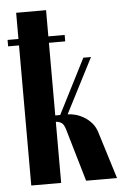

<svg xmlns="http://www.w3.org/2000/svg" viewBox="-60 -736 494 774"><g transform="rotate(-5 186.5 -349.5)"><path d="M194 -215Q188 -234 179 -240Q170 -246 159 -247H156V0H35V-567H-9V-593H35V-699H156V-593H222V-567H156V-273H176L289 -495H320L206 -273H207Q220 -273 237 -268.5Q254 -264 270.5 -254.5Q287 -245 301.5 -229Q316 -213 323 -190L382 0H257Z"/></g></svg>

Font: Moniqa Black Heading
Style: Regular
Weight: 900
Designer: Rajesh Rajput
Foundry: Rajesh Rajput
Version: Version 1.000